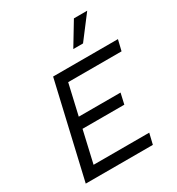

<svg xmlns="http://www.w3.org/2000/svg" viewBox="-209 -1032 1071 1162"><g transform="rotate(-30 326.5 -451.0)"><path d="M47 0 200 -660H653L635 -585H262L213 -372H505L488 -297H196L145 -75H534L516 0ZM485 -902H578L457 -743H389Z"/></g></svg>

Font: Work Sans
Style: Italic
Weight: 400
Italic angle: -13°
Designer: Wei Huang
Foundry: Wei Huang
Version: Version 2.012